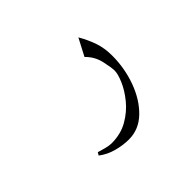

<svg xmlns="http://www.w3.org/2000/svg" viewBox="-75 -249 474 474"><g transform="rotate(-45 162.0 -11.5)"><path d="M63 96.7 67.4 89.4Q75.2 91.8 87.2 95Q99.1 98.1 106.9 98.1Q139.2 98.1 163.8 84Q188.5 69.8 205.3 49.1Q222.2 28.3 230.7 8.3Q239.3 -11.7 239.3 -23.4Q239.3 -34.7 233.9 -58.6Q228.5 -82.5 210.4 -100.1L233.9 -145Q246.6 -123 253.9 -101.6Q261.2 -80.1 261.2 -54.2Q261.2 -10.3 246.6 30Q231.9 70.3 205.6 95.9Q179.2 121.6 144 121.6Q123.5 121.6 101.8 115.7Q80.1 109.9 63 96.7Z"/></g></svg>

Font: Lateef ExtraLight
Style: Regular
Weight: 200
Designer: SIL International
Foundry: SIL International
Version: Version 4.200